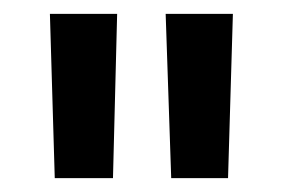

<svg xmlns="http://www.w3.org/2000/svg" viewBox="-20 -729 408 277"><path d="M52 -709H149L143 -472H59ZM219 -709H316L309 -472H227Z"/></svg>

Font: KoHo SemiBold
Style: Regular
Weight: 600
Designer: Cadson Demak & Katatrad Team
Foundry: Cadson Demak Co.,Ltd.
Version: Version 1.000; ttfautohint (v1.6)